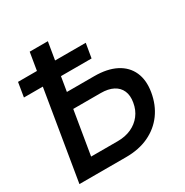

<svg xmlns="http://www.w3.org/2000/svg" viewBox="-167 -864 965 1001"><g transform="rotate(-30 315.5 -364.0)"><path d="M176.8 -448.7H374.5Q452.6 -448.7 504.6 -421.9Q556.6 -395 578.9 -345.2Q601.1 -295.4 589.8 -227.5Q578.1 -157.7 540.8 -106.7Q503.4 -55.7 444.3 -27.8Q385.3 0 307.6 0H26.4L147 -727.5H256.3L150.9 -93.8H311.5Q356.9 -93.8 392.8 -110.1Q428.7 -126.5 451.9 -156.5Q475.1 -186.5 481.9 -228Q488.8 -267.6 476.3 -296.1Q463.9 -324.7 434.3 -340.1Q404.8 -355.5 359.4 -355.5H161.6ZM1.5 -535.6 15.6 -621.6H423.3L408.7 -535.6Z"/></g></svg>

Font: Inter 28pt Medium
Style: Italic
Weight: 500
Italic angle: -9.3988°
Designer: Rasmus Andersson
Foundry: rsms
Version: Version 4.001;git-66647c0bb